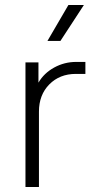

<svg xmlns="http://www.w3.org/2000/svg" viewBox="-20 -749 388 769"><path d="M82 -499H134V-418Q156 -456 197 -478.5Q238 -501 285 -501H322V-453H284Q219 -453 177.5 -411Q136 -369 136 -302V0H82ZM254 -729H316L222 -585H170Z"/></svg>

Font: Bai Jamjuree Light
Style: Regular
Weight: 300
Designer: Katatrad Aksorn Co.,Ltd.
Foundry: Cadson Demak Co.,Ltd.
Version: Version 1.000; ttfautohint (v1.6)